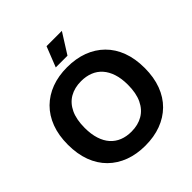

<svg xmlns="http://www.w3.org/2000/svg" viewBox="-245 -1110 1294 1294"><g transform="rotate(-45 402.0 -463.0)"><path d="M401.4 9.4Q318.9 9.4 251.9 -15.6Q184.9 -40.7 136.2 -88.8Q87.6 -136.9 61.6 -206.4Q35.7 -276 35.7 -364.7Q35.7 -453.7 61.8 -522.9Q87.9 -592.1 136.4 -640.1Q184.9 -688 251.9 -713.1Q318.9 -738.1 401.4 -738.1Q484.3 -738.1 551.5 -713.1Q618.7 -688 667.4 -639.9Q716 -591.9 741.9 -522.8Q767.9 -453.7 767.9 -364.7Q767.9 -275.7 741.8 -206.1Q715.7 -136.6 667.1 -88.6Q618.4 -40.7 551.2 -15.6Q484 9.4 401.4 9.4ZM401.4 -123.7Q464.6 -123.7 510.9 -150.9Q557.1 -178 582.5 -231.4Q607.9 -284.7 607.9 -364.7Q607.9 -425 593.1 -469.7Q578.4 -514.4 551.5 -544.6Q524.6 -574.9 486.5 -589.9Q448.4 -605 401.4 -605Q339 -605 292.9 -578.4Q246.7 -551.7 221.4 -498.4Q196 -445 196 -364.7Q196 -304.7 210.7 -259.1Q225.4 -213.6 252.2 -183.7Q279 -153.9 316.7 -138.8Q354.4 -123.7 401.4 -123.7ZM346.4 -790.9 403.7 -936.1H549.7L458.1 -790.9Z"/></g></svg>

Font: Mona Sans ExtraLight
Style: Regular
Weight: 200
Designer: Deni Anggara
Foundry: GitHub
Version: Version 2.000